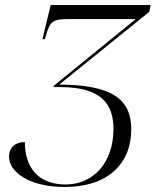

<svg xmlns="http://www.w3.org/2000/svg" viewBox="-20 -734 648 765"><path d="M238 11C410 11 503 -82 503 -219C503 -342 421 -396 216 -397L575 -687L580 -714H182L149 -578H159L162 -589C180 -654 192 -658 263 -658H521L194 -392V-387H220C388 -387 432 -316 432 -220C432 -84 350 1 242 1C131 1 79 -68 79 -168C42 -168 16 -148 16 -109C16 -50 95 11 238 11Z"/></svg>

Font: Noto Serif Display Light
Style: Italic
Weight: 300
Italic angle: -12°
Designer: Monotype Design Team
Foundry: Monotype Imaging Inc.
Version: Version 2.009